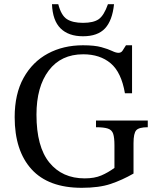

<svg xmlns="http://www.w3.org/2000/svg" viewBox="-20 -885 760 916"><path d="M370 11Q211 11 130.5 -77.5Q50 -166 50 -326Q50 -437 92.5 -513.5Q135 -590 208.5 -629.5Q282 -669 376 -669Q431 -669 463.5 -660Q496 -651 514.5 -642Q533 -633 545 -633Q558 -633 564.5 -643Q571 -653 581 -669H610V-440H576Q559 -540 508 -583Q457 -626 377 -626Q271 -626 212.5 -548.5Q154 -471 154 -338Q154 -185 215.5 -109.5Q277 -34 384 -34Q431 -34 463.5 -48Q496 -62 526 -84V-192Q526 -228 520 -246.5Q514 -265 495 -271.5Q476 -278 438 -278V-310H685V-278Q643 -278 630 -263.5Q617 -249 617 -202V-57Q563 -26 508 -7.5Q453 11 370 11ZM376 -712Q307 -712 269 -749.5Q231 -787 228 -865H258Q272 -811 299.5 -793.5Q327 -776 376 -776Q426 -776 451 -793.5Q476 -811 495 -865H524Q516 -787 481 -749.5Q446 -712 376 -712Z"/></svg>

Font: STIX Two Text
Style: Regular
Weight: 400
Designer: Ross Mills, John Hudson & Paul Hanslow, Tiro Typeworks Ltd; with prior portions MicroPress Inc., and Coen Hoffman.
Foundry: Tiro Typeworks Ltd
Version: Version 2.13 b171